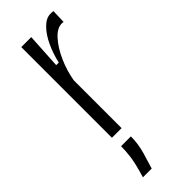

<svg xmlns="http://www.w3.org/2000/svg" viewBox="-249 -562 789 789"><g transform="rotate(-45 146.0 -167.0)"><path d="M71 0V-527H129L120 -373H135Q144 -414 161.5 -452Q179 -490 203 -514.5Q227 -539 252 -539Q257 -539 261 -539Q265 -539 269 -538L267 -477Q264 -478 261.5 -478Q259 -478 257 -478Q230 -478 203 -448Q176 -418 155.5 -372Q135 -326 127 -278V0ZM46 205Q65 142 69 109Q73 76 73 51H130Q130 94 117.5 137Q105 180 97 205Z"/></g></svg>

Font: Bricolage Grotesque 10pt Condensed ExtraLight
Style: Regular
Weight: 200
Width: 3
Designer: Mathieu Triay
Foundry: Atelier Triay
Version: Version 1.000; ttfautohint (v1.8.4.7-5d5b);gftools[0.9.32]